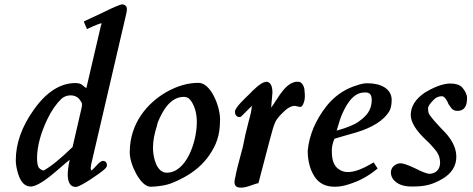

<svg xmlns="http://www.w3.org/2000/svg" viewBox="-20 -824 2156 876"><path d="M450 -90C444 -90 436 -85 427 -76C419 -68 407 -53 397 -46L396 -47C395 -50 394 -52 394 -54V-59L396 -74L556 -761V-762C558 -769 559 -776 559 -782C559 -796 550 -804 536 -804C528 -803 500 -792 452 -768C404 -746 374 -731 362 -726L377 -691L387 -696C417 -710 436 -717 443 -718V-714C443 -713 442 -710 440 -705L374 -422C371 -423 365 -428 358 -434C350 -442 339 -445 324 -445C255 -445 191 -404 134 -323C79 -246 52 -169 52 -92C52 -74 56 -53 63 -30C75 8 94 27 120 27C139 27 170 11 211 -22C244 -48 264 -68 298 -95C292 -68 289 -45 289 -25C290 11 302 29 327 29C349 27 435 -32 456 -51C464 -58 468 -64 468 -70C468 -82 461 -90 450 -90ZM196 -280C215 -320 237 -351 261 -374C273 -384 287 -389 302 -389C317 -389 330 -384 340 -374C349 -363 354 -355 354 -350C354 -345 354 -340 353 -335L311 -153C255 -99 211 -63 179 -46C173 -47 166 -50 160 -56C152 -63 149 -79 149 -106C150 -157 165 -215 196 -280Z M886 -446C837 -446 789 -432 739 -404C652 -354 572 -261 572 -130C572 -99 583 -65 603 -28C625 9 646 28 668 28C683 28 698 26 713 24C754 19 785 3 816 -13C867 -40 907 -75 935 -116C966 -162 984 -203 984 -280C984 -339 942 -446 886 -446ZM741 -36C696 -36 678 -101 678 -150C678 -180 684 -213 696 -250C697 -257 699 -263 701 -268C722 -319 757 -382 819 -382C833 -382 845 -375 854 -360C870 -335 878 -304 878 -267C878 -174 829 -36 741 -36Z M1073 -290H1076C1079 -291 1081 -293 1084 -296L1124 -336C1128 -338 1129 -340 1132 -342L1128 -334C1129 -329 1125 -307 1114 -268C1104 -230 1095 -192 1088 -154C1067 -77 1057 -36 1056 -29C1055 -16 1050 -9 1050 7C1050 24 1059 32 1078 32C1091 33 1110 28 1137 18L1152 13L1159 12L1211 -186C1221 -225 1229 -252 1236 -267C1241 -278 1251 -291 1267 -307C1289 -330 1308 -341 1325 -341L1349 -336H1350C1356 -336 1362 -343 1366 -356C1372 -370 1372 -389 1369 -414V-415C1369 -422 1363 -438 1358 -442C1351 -450 1349 -451 1333 -451C1326 -451 1317 -448 1307 -443C1282 -428 1263 -403 1243 -371C1239 -365 1235 -361 1232 -354C1228 -347 1221 -339 1217 -333L1223 -401C1223 -432 1214 -449 1197 -451C1182 -451 1161 -438 1135 -412H1134C1130 -407 1124 -400 1114 -391C1104 -381 1052 -334 1052 -315C1052 -300 1059 -290 1073 -290Z M1659 -444H1654C1630 -444 1610 -435 1591 -429C1543 -411 1502 -381 1469 -339C1420 -276 1391 -209 1384 -137V-136C1384 -91 1394 -52 1414 -20C1434 12 1465 28 1507 28C1529 28 1550 24 1571 17C1617 3 1658 -19 1695 -49L1703 -55L1685 -83L1676 -78C1632 -52 1596 -39 1568 -39C1554 -39 1543 -42 1534 -47C1507 -60 1494 -88 1494 -131C1493 -150 1497 -170 1506 -191C1537 -201 1573 -210 1606 -220C1681 -243 1731 -275 1756 -316C1763 -328 1767 -346 1767 -368C1767 -421 1714 -444 1659 -444ZM1650 -402C1667 -402 1676 -391 1676 -368C1676 -320 1651 -294 1616 -269C1597 -255 1563 -241 1516 -228C1522 -246 1529 -274 1537 -294C1553 -332 1585 -402 1642 -402Z M1938 -31C1927 -32 1905 -40 1874 -56C1842 -71 1820 -79 1808 -79C1796 -79 1786 -75 1776 -66C1759 -51 1760 -24 1774 -6C1791 16 1819 27 1858 27C1918 27 1949 20 1997 -7C2040 -32 2062 -66 2062 -109C2062 -152 2039 -194 1994 -237C1970 -262 1952 -283 1940 -300C1935 -306 1933 -316 1933 -330C1933 -339 1942 -352 1959 -369C1969 -380 1982 -385 1997 -385C2006 -384 2014 -375 2023 -357C2026 -347 2029 -346 2036 -335C2043 -324 2053 -318 2067 -318C2096 -318 2111 -337 2111 -376C2111 -392 2103 -409 2088 -426C2077 -437 2059 -443 2034 -443C1995 -443 1947 -419 1919 -402C1876 -373 1854 -339 1854 -298C1855 -266 1878 -228 1924 -185C1935 -175 1945 -165 1954 -154C1971 -135 1987 -118 1988 -82C1988 -52 1969 -31 1938 -31Z"/></svg>

Font: fbb
Style: Bold Italic
Weight: 700
Italic angle: -12°
Designer: David J. Perry, Michael Sharpe
Version: Version 0.991